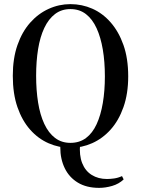

<svg xmlns="http://www.w3.org/2000/svg" viewBox="-20 -700 683 930"><path d="M460 210Q399 210 357 184.5Q315 159 293.5 114.5Q272 70 272 14V-5L368 -3Q363 52 378 90Q393 128 424.5 147.5Q456 167 498 167Q513 167 532 164.5Q551 162 571 153L579 169Q556 191 523.5 200.5Q491 210 460 210ZM321 16Q266 16 215.5 -6Q165 -28 126 -72Q87 -116 64.5 -181Q42 -246 42 -333Q42 -417 64.5 -481.5Q87 -546 126 -590Q165 -634 215.5 -657Q266 -680 321 -680Q377 -680 427 -658Q477 -636 516 -591.5Q555 -547 578 -482Q601 -417 601 -330Q601 -246 578 -181Q555 -116 516 -72.5Q477 -29 426.5 -6.5Q376 16 321 16ZM321 -8Q365 -8 396.5 -31.5Q428 -55 448 -98.5Q468 -142 478 -201Q488 -260 488 -330Q488 -401 478 -460Q468 -519 448 -563Q428 -607 396.5 -631.5Q365 -656 321 -656Q278 -656 246.5 -632Q215 -608 194.5 -564.5Q174 -521 164.5 -462Q155 -403 155 -333Q155 -263 164.5 -203.5Q174 -144 194.5 -100Q215 -56 246.5 -32Q278 -8 321 -8Z"/></svg>

Font: Source Serif 4 60pt SemiBold
Style: Regular
Weight: 600
Version: Version 4.004;hotconv 1.0.116;makeotfexe 2.5.65601